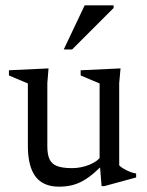

<svg xmlns="http://www.w3.org/2000/svg" viewBox="-20 -690 552 720"><path d="M157.5 -141Q157.5 -110.5 165.8 -92.8Q174 -75 194.2 -67.2Q214.5 -59.5 250 -59.5Q284 -59.5 315.8 -72.5Q347.5 -85.5 360 -105.5L379 -86.5Q354 -59.5 332.2 -41Q310.5 -22.5 290 -11.2Q269.5 0 248 5Q226.5 10 201.5 10Q141.5 10 113 -28.2Q84.5 -66.5 84.5 -143V-377L13.5 -407V-426.5L162 -433.5L157.5 -378ZM361 8 353.5 -83V-377L282.5 -407V-426.5L432 -433.5L427 -378V-70Q431.5 -65 439 -60.2Q446.5 -55.5 455.5 -51Q464.5 -46.5 473.5 -43.5Q482.5 -40.5 490.5 -39.5V-24.5L371 8ZM219 -504.5 297.5 -670H406V-660L250.5 -504.5Z"/></svg>

Font: Newsreader Text
Style: Regular
Weight: 400
Designer: Hugues Gentile
Foundry: Production Type
Version: Version 1.001